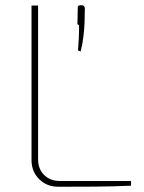

<svg xmlns="http://www.w3.org/2000/svg" viewBox="-20 -711 547 731"><path d="M125 -690V-104Q125 -68 148 -45Q171 -22 207 -22H479V-4Q410 -1 340.5 -0.5Q271 0 202 0Q158 0 129 -29Q100 -58 100 -102V-690ZM292 -691Q297 -691 299.5 -688Q302 -685 303 -680L302 -625Q301 -602 297.5 -571.5Q294 -541 287 -515L277 -519Q279 -545 280 -564Q281 -583 281 -616Q273 -616 275 -625L276 -680Q275 -685 277.5 -688Q280 -691 285 -691Z"/></svg>

Font: Exo 2 Thin
Style: Regular
Weight: 250
Designer: Natanael Gama
Foundry: Natanael Gama
Version: Version 2.010